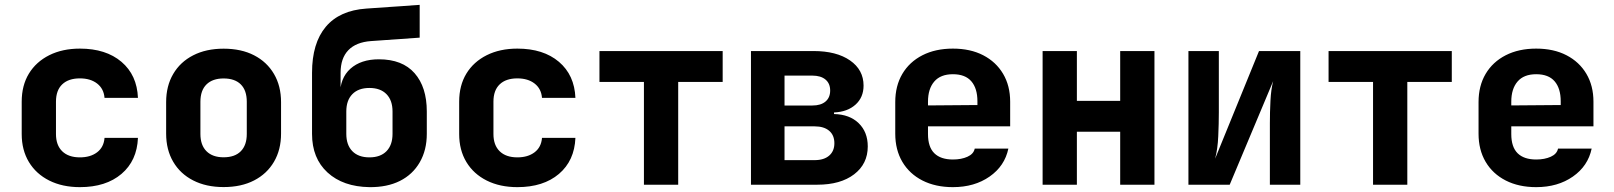

<svg xmlns="http://www.w3.org/2000/svg" viewBox="-20 -760 6640 790"><path d="M308.8 10Q236.9 10 182.7 -17.1Q128.6 -44.2 98.9 -93.4Q69.3 -142.6 69.3 -208.5V-341.5Q69.3 -408.4 98.9 -457.1Q128.6 -505.8 182.7 -532.9Q236.9 -560 308.8 -560Q415.7 -560 479.8 -505.6Q543.8 -451.2 547.6 -357.3H410.1Q407.1 -395 379.6 -416.3Q352.1 -437.5 308.8 -437.5Q261.7 -437.5 236 -412.9Q210.3 -388.4 210.3 -341.7V-208.5Q210.3 -162.6 236 -137.6Q261.7 -112.5 308.8 -112.5Q352.1 -112.5 379.6 -133.4Q407.1 -154.3 410.1 -192.7H547.6Q543.8 -98.8 479.8 -44.4Q415.7 10 308.8 10Z M900 9.7Q828.1 9.7 774.9 -17.6Q721.7 -44.8 692.7 -94.3Q663.6 -143.8 663.6 -210.3V-339.7Q663.6 -406.3 692.7 -455.7Q721.7 -505.2 774.9 -532.4Q828.1 -559.7 900 -559.7Q972.9 -559.7 1025.6 -532.4Q1078.3 -505.2 1107.3 -455.7Q1136.4 -406.3 1136.4 -339.7V-210.3Q1136.4 -143.8 1107.3 -94.3Q1078.3 -44.8 1025.5 -17.6Q972.8 9.7 900 9.7ZM900 -112.8Q946.3 -112.8 970.8 -137.7Q995.4 -162.6 995.4 -208.8V-341.2Q995.4 -388.2 970.8 -412.7Q946.3 -437.2 900 -437.2Q854.7 -437.2 829.7 -412.7Q804.6 -388.2 804.6 -341.2V-208.8Q804.6 -162.6 829.7 -137.7Q854.7 -112.8 900 -112.8Z M1500 10Q1391.7 8.3 1327.8 -50.1Q1263.9 -108.5 1263.9 -209.2V-460.5Q1263.9 -582.4 1320.5 -649.8Q1377.2 -717.2 1487.4 -724.7L1706.8 -740V-605.1L1506.5 -591Q1444.9 -586.5 1413.2 -553.4Q1381.4 -520.3 1381.4 -460.5V-383.2H1395.4L1378.9 -367.4Q1378.4 -438.3 1421.7 -477.2Q1465.1 -516 1538.9 -516Q1635.6 -516 1685.9 -458.8Q1736.1 -401.7 1736.1 -301.3V-209.2Q1736.1 -142.4 1707.1 -92.2Q1678.1 -42 1625.5 -15.6Q1572.8 10.8 1500 10ZM1500 -112.5Q1545.3 -112.5 1570.2 -137.9Q1595.1 -163.4 1595.1 -209.2V-301.3Q1595.1 -347.2 1570.2 -372.6Q1545.3 -398.1 1500 -398.1Q1454.7 -398.1 1429.8 -372.6Q1404.9 -347.2 1404.9 -301.3V-209.2Q1404.9 -163.4 1429.8 -137.9Q1454.7 -112.5 1500 -112.5Z M2108.8 10Q2036.9 10 1982.7 -17.1Q1928.6 -44.2 1898.9 -93.4Q1869.3 -142.6 1869.3 -208.5V-341.5Q1869.3 -408.4 1898.9 -457.1Q1928.6 -505.8 1982.7 -532.9Q2036.9 -560 2108.8 -560Q2215.7 -560 2279.8 -505.6Q2343.8 -451.2 2347.6 -357.3H2210.1Q2207.1 -395 2179.6 -416.3Q2152.1 -437.5 2108.8 -437.5Q2061.7 -437.5 2036 -412.9Q2010.3 -388.4 2010.3 -341.7V-208.5Q2010.3 -162.6 2036 -137.6Q2061.7 -112.5 2108.8 -112.5Q2152.1 -112.5 2179.6 -133.4Q2207.1 -154.3 2210.1 -192.7H2347.6Q2343.8 -98.8 2279.8 -44.4Q2215.7 10 2108.8 10Z M2629.5 0V-423H2446.5V-550H2953.5V-423H2770.5V0Z M3069.9 0V-550H3327.1Q3421.9 -550 3477.6 -511.3Q3533.2 -472.6 3533.2 -407.8Q3533.2 -359.2 3500 -329.4Q3466.8 -299.6 3411.7 -297.3V-290.8Q3476 -289.3 3513.2 -253Q3550.5 -216.7 3550.5 -157.5Q3550.5 -85.7 3494.4 -42.8Q3438.3 0 3342.8 0ZM3208 -101.1H3331.8Q3370.3 -101.1 3391.7 -119.7Q3413.1 -138.3 3413.1 -170.6Q3413.1 -203.7 3391.7 -221.9Q3370.3 -240.1 3331.8 -240.1H3208ZM3208 -325.9H3322.8Q3357.2 -325.9 3376.5 -342.1Q3395.8 -358.3 3395.8 -387.5Q3395.8 -416.6 3376.5 -432.7Q3357.2 -448.9 3322.8 -448.9H3208Z M3900.8 10Q3829.1 10 3775.5 -17.3Q3721.9 -44.7 3692.7 -94.2Q3663.6 -143.7 3663.6 -210V-340Q3663.6 -406.5 3692.7 -455.9Q3721.9 -505.3 3775.5 -532.7Q3829.1 -560 3900.8 -560Q3972.6 -560 4025.4 -532.7Q4078.1 -505.5 4107.3 -456.3Q4136.4 -407.2 4136.4 -341.5V-240.1H3798.3V-208.5Q3798.3 -155.1 3824.4 -129.4Q3850.5 -103.7 3900.8 -103.7Q3935.6 -103.7 3960.8 -115.1Q3986.1 -126.5 3990.6 -148.5H4129Q4114 -76.9 4051.8 -33.5Q3989.5 10 3900.8 10ZM4001.7 -316.4V-343.2Q4001.7 -396.3 3976.7 -425.4Q3951.7 -454.6 3900.8 -454.6Q3850 -454.6 3824.2 -424.6Q3798.3 -394.6 3798.3 -341.5V-326.2L4011.2 -327.9Z M4269.9 0V-550H4410.9V-345.1H4589.1V-550H4730.1V0H4589.1V-218.1H4410.9V0Z M4869.9 0V-550H4995V-297.3Q4995 -251.8 4992.6 -199.4Q4990.3 -147 4979.7 -107L5160.3 -550H5330.1V0H5205V-252.8Q5205 -298.5 5207.4 -345.4Q5209.7 -392.2 5218.6 -426.3L5039.7 0Z M5629.5 0V-423H5446.5V-550H5953.5V-423H5770.5V0Z M6300.8 10Q6229.1 10 6175.5 -17.3Q6121.9 -44.7 6092.7 -94.2Q6063.6 -143.7 6063.6 -210V-340Q6063.6 -406.5 6092.7 -455.9Q6121.9 -505.3 6175.5 -532.7Q6229.1 -560 6300.8 -560Q6372.6 -560 6425.4 -532.7Q6478.1 -505.5 6507.3 -456.3Q6536.4 -407.2 6536.4 -341.5V-240.1H6198.3V-208.5Q6198.3 -155.1 6224.4 -129.4Q6250.5 -103.7 6300.8 -103.7Q6335.6 -103.7 6360.8 -115.1Q6386.1 -126.5 6390.6 -148.5H6529Q6514 -76.9 6451.8 -33.5Q6389.5 10 6300.8 10ZM6401.7 -316.4V-343.2Q6401.7 -396.3 6376.7 -425.4Q6351.7 -454.6 6300.8 -454.6Q6250 -454.6 6224.2 -424.6Q6198.3 -394.6 6198.3 -341.5V-326.2L6411.2 -327.9Z"/></svg>

Font: JetBrains Mono
Style: Regular
Weight: 400
Monospace: yes
Designer: Philipp Nurullin, Konstantin Bulenkov
Foundry: JetBrains
Version: Version 2.305